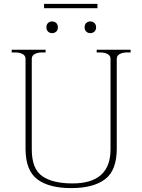

<svg xmlns="http://www.w3.org/2000/svg" viewBox="-20 -955 730 985"><path d="M206 -935H480V-913H206ZM218 -815Q218 -829 226.5 -837Q235 -845 247 -845Q260 -845 268.5 -837Q277 -829 277 -815Q277 -801 268.5 -793Q260 -785 247 -785Q235 -785 226.5 -793Q218 -801 218 -815ZM414 -815Q414 -829 422.5 -837Q431 -845 443 -845Q456 -845 464.5 -837Q473 -829 473 -815Q473 -801 464.5 -793Q456 -785 443 -785Q431 -785 422.5 -793Q414 -801 414 -815ZM111 -192V-653Q111 -670 95.5 -678Q80 -686 57 -686H40V-700H214V-686H197Q174 -686 158.5 -678Q143 -670 143 -653V-189Q143 -89 196.5 -51.5Q250 -14 352 -14Q547 -14 547 -189V-653Q547 -670 531.5 -678Q516 -686 493 -686H476V-700H650V-686H633Q610 -686 594.5 -678Q579 -670 579 -653V-192Q579 -81 519 -35.5Q459 10 345 10Q231 10 171 -35.5Q111 -81 111 -192Z"/></svg>

Font: Taviraj Thin
Style: Regular
Weight: 250
Designer: Katatrad Team
Foundry: CadsonDemak
Version: Version 1.001